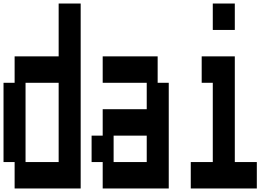

<svg xmlns="http://www.w3.org/2000/svg" viewBox="-20 -1050 1540 1090"><path d="M63 20V-130H0V-580H63V-730H313V-1030H438V20ZM125 -130H313V-580H125Z M563 20V-130H500V-280H563V-430H813V-580H563V-730H875V-580H938V20ZM625 -130H813V-280H625Z M1188 -880V-1030H1313V-880ZM1063 20V-130H1188V-580H1125V-730H1313V-130H1438V20Z"/></svg>

Font: 2P VHS
Style: Regular
Weight: 400
Designer: CodeMan38
Foundry: CodeMan38
Version: Version 3.000